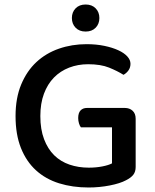

<svg xmlns="http://www.w3.org/2000/svg" viewBox="-20 -818 686 852"><path d="M582 -77Q582 -56 571.5 -42.5Q561 -29 539 -18Q513 -4 467 5Q421 14 373 14Q302 14 242.5 -4.5Q183 -23 140 -62Q97 -101 73 -161Q49 -221 49 -303Q49 -383 74 -443Q99 -503 141.5 -542.5Q184 -582 241.5 -602Q299 -622 364 -622Q407 -622 443 -614.5Q479 -607 505 -595Q531 -583 545 -567.5Q559 -552 559 -535Q559 -518 550 -505.5Q541 -493 528 -486Q501 -503 464 -518Q427 -533 371 -533Q326 -533 287 -518Q248 -503 219.5 -474Q191 -445 175 -402Q159 -359 159 -303Q159 -244 175.5 -200.5Q192 -157 220.5 -129Q249 -101 288.5 -87.5Q328 -74 374 -74Q406 -74 434 -79.5Q462 -85 477 -93V-253H339Q334 -259 330.5 -270.5Q327 -282 327 -294Q327 -317 337.5 -328Q348 -339 366 -339H534Q555 -339 568.5 -326.5Q582 -314 582 -291ZM421 -738Q421 -712 404.5 -695Q388 -678 360 -678Q332 -678 315.5 -695Q299 -712 299 -738Q299 -764 315.5 -781Q332 -798 360 -798Q388 -798 404.5 -781Q421 -764 421 -738Z"/></svg>

Font: Baloo Bhaina 2 Medium
Style: Regular
Weight: 500
Designer: Yesha Goshar, Manish Minz, Shuchita Grover and Ek Type
Foundry: Ek Type
Version: Version 1.640;hotconv 1.0.111;makeotfexe 2.5.65597; ttfautoh